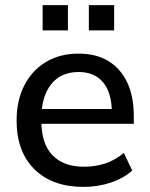

<svg xmlns="http://www.w3.org/2000/svg" viewBox="-20 -723 586 752"><path d="M307 9Q185 9 115 -60Q45 -129 45 -251Q45 -330 75.5 -389Q106 -448 160.5 -480.5Q215 -513 287 -513Q358 -513 406 -483Q454 -453 479 -398.5Q504 -344 504 -270V-238H124V-296H435L418 -283Q418 -358 384.5 -399.5Q351 -441 288 -441Q218 -441 180 -392.5Q142 -344 142 -259V-249Q142 -160 185.5 -115Q229 -70 309 -70Q353 -70 391.5 -82.5Q430 -95 465 -124L498 -55Q463 -24 413 -7.5Q363 9 307 9ZM328 -604V-703H427V-604ZM147 -604V-703H246V-604Z"/></svg>

Font: Mulish ExtraLight SemiBold
Style: Regular
Weight: 600
Version: Version 3.603